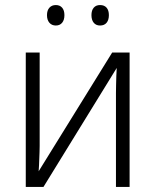

<svg xmlns="http://www.w3.org/2000/svg" viewBox="-20 -740 616 760"><path d="M137 -162Q137 -151 136.5 -138Q136 -125 135.5 -112Q135 -99 134.5 -86Q134 -73 133 -62L424 -532H493V0H439V-371Q439 -386 439.5 -404Q440 -422 440.5 -440Q441 -458 442 -471L152 0H82V-532H137ZM166 -680Q166 -699 175.5 -709.5Q185 -720 201 -720Q217 -720 226 -709.5Q235 -699 235 -680Q235 -661 226 -650Q217 -639 201 -639Q185 -639 175.5 -650Q166 -661 166 -680ZM342 -680Q342 -699 351 -709.5Q360 -720 376 -720Q393 -720 402 -709.5Q411 -699 411 -680Q411 -661 402 -650Q393 -639 376 -639Q360 -639 351 -650Q342 -661 342 -680Z"/></svg>

Font: Noto Sans Display Light
Style: Regular
Weight: 300
Designer: Monotype Design Team
Foundry: Monotype Imaging Inc.
Version: Version 2.003